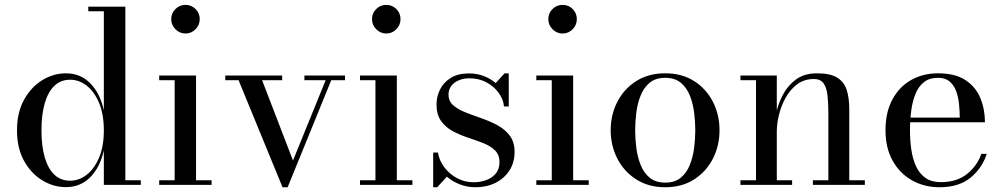

<svg xmlns="http://www.w3.org/2000/svg" viewBox="-20 -778 4218 808"><path d="M257.5 9.5Q205 9.5 158 -19Q111 -47.5 81.2 -101Q51.5 -154.5 51.5 -229.5Q51.5 -304.5 81.2 -358.2Q111 -412 158 -440.8Q205 -469.5 257.5 -469.5Q318.5 -469.5 359.8 -427.5Q401 -385.5 417 -314V-730.5H351.5V-750H507.5V-19.5H572.5V0H417V-145Q401 -74 359.8 -32.2Q318.5 9.5 257.5 9.5ZM275 -17.5Q312.5 -17.5 344.8 -42.5Q377 -67.5 397 -114.8Q417 -162 417 -229.5Q417 -297 397 -344.8Q377 -392.5 344.8 -417.5Q312.5 -442.5 275 -442.5Q236 -442.5 209.2 -417.2Q182.5 -392 168.5 -344.2Q154.5 -296.5 154.5 -229.5Q154.5 -162.5 168.5 -115Q182.5 -67.5 209.2 -42.5Q236 -17.5 275 -17.5Z M760.5 -637Q736 -637 718.2 -655Q700.5 -673 700.5 -697.5Q700.5 -722.5 718.2 -740Q736 -757.5 760.5 -757.5Q785.5 -757.5 803 -740Q820.5 -722.5 820.5 -697.5Q820.5 -673 803 -655Q785.5 -637 760.5 -637ZM805 -460V-19.5H870.5V0H650V-19.5H715V-440.5H650V-460Z M1432 -460V-440.5H1374L1190.5 10H1169L984 -440.5H928V-460H1167.5V-440.5H1083L1213 -102.5L1350.5 -440.5H1261V-460Z M1605.5 -637Q1581 -637 1563.2 -655Q1545.5 -673 1545.5 -697.5Q1545.5 -722.5 1563.2 -740Q1581 -757.5 1605.5 -757.5Q1630.5 -757.5 1648 -740Q1665.5 -722.5 1665.5 -697.5Q1665.5 -673 1648 -655Q1630.5 -637 1605.5 -637ZM1650 -460V-19.5H1715.5V0H1495V-19.5H1560V-440.5H1495V-460Z M1803 10V-136H1823Q1828.5 -102 1850.2 -73.5Q1872 -45 1904 -28Q1936 -11 1973 -11Q2001 -11 2026 -20Q2051 -29 2066.5 -47.8Q2082 -66.5 2082 -95.5Q2082 -127 2062.8 -145.5Q2043.5 -164 2013.5 -175.8Q1983.5 -187.5 1949.5 -198.8Q1915.5 -210 1885.5 -226Q1855.5 -242 1836.2 -268.8Q1817 -295.5 1817 -339Q1817 -371 1831.5 -400.8Q1846 -430.5 1876.2 -449.8Q1906.5 -469 1953.5 -469Q1987.5 -469 2016 -458Q2044.5 -447 2066 -428.5L2103.5 -469.5H2121V-330H2101Q2098.5 -359.5 2079.2 -386.5Q2060 -413.5 2028 -431Q1996 -448.5 1954.5 -448.5Q1931 -448.5 1911 -440.2Q1891 -432 1879.2 -416.5Q1867.5 -401 1867.5 -379.5Q1867.5 -352 1887.5 -334.8Q1907.5 -317.5 1939.2 -305Q1971 -292.5 2006.5 -280.2Q2042 -268 2073.8 -250.8Q2105.5 -233.5 2125.5 -206.8Q2145.5 -180 2145.5 -138.5Q2145.5 -94 2123.8 -60.5Q2102 -27 2065 -8.5Q2028 10 1981 10Q1946.5 10 1915.5 -2Q1884.5 -14 1860.5 -34.5L1820 10Z M2347.5 -637Q2323 -637 2305.2 -655Q2287.5 -673 2287.5 -697.5Q2287.5 -722.5 2305.2 -740Q2323 -757.5 2347.5 -757.5Q2372.5 -757.5 2390 -740Q2407.5 -722.5 2407.5 -697.5Q2407.5 -673 2390 -655Q2372.5 -637 2347.5 -637ZM2392 -460V-19.5H2457.5V0H2237V-19.5H2302V-440.5H2237V-460Z M2779.5 10Q2709 10 2657.5 -23Q2606 -56 2578 -110.5Q2550 -165 2550 -230Q2550 -295 2578 -349.5Q2606 -404 2657.5 -436.8Q2709 -469.5 2779.5 -469.5Q2850 -469.5 2901.2 -436.8Q2952.5 -404 2980.2 -349.5Q3008 -295 3008 -230Q3008 -165 2980.2 -110.5Q2952.5 -56 2901.2 -23Q2850 10 2779.5 10ZM2779.5 -9.5Q2820 -9.5 2845 -30.2Q2870 -51 2883.2 -84.5Q2896.5 -118 2901.2 -156.5Q2906 -195 2906 -230Q2906 -265.5 2901.2 -303.8Q2896.5 -342 2883.2 -375.5Q2870 -409 2845 -429.8Q2820 -450.5 2779.5 -450.5Q2739 -450.5 2714 -429.8Q2689 -409 2675.8 -375.5Q2662.5 -342 2657.8 -303.8Q2653 -265.5 2653 -230Q2653 -195 2657.8 -156.5Q2662.5 -118 2675.8 -84.5Q2689 -51 2714 -30.2Q2739 -9.5 2779.5 -9.5Z M3249 -460V-19.5H3313.5V0H3096V-19.5H3161.5V-440.5H3096V-460ZM3554 -319.5V-19.5H3619.5V0H3401V-19.5H3466V-304.5Q3466 -346.5 3462.2 -378.2Q3458.5 -410 3445.5 -427.8Q3432.5 -445.5 3405 -445.5Q3364.5 -445.5 3335 -423.5Q3305.5 -401.5 3286.5 -367.2Q3267.5 -333 3258.2 -295Q3249 -257 3249 -224.5L3236.5 -222Q3236.5 -255 3245.2 -297.2Q3254 -339.5 3274.5 -378.8Q3295 -418 3330 -443.8Q3365 -469.5 3418 -469.5Q3476 -469.5 3505 -450.2Q3534 -431 3544 -397Q3554 -363 3554 -319.5Z M3933.5 10Q3870 10 3818.5 -18.8Q3767 -47.5 3736.8 -101.2Q3706.5 -155 3706.5 -230Q3706.5 -305 3735 -358.5Q3763.5 -412 3813.5 -440.8Q3863.5 -469.5 3927.5 -469.5Q4000 -469.5 4043.2 -440.8Q4086.5 -412 4105.8 -365Q4125 -318 4125 -263.5H3774V-283H4019Q4019 -308 4016.2 -337Q4013.5 -366 4004.8 -391.8Q3996 -417.5 3977.5 -434Q3959 -450.5 3927.5 -450.5Q3891.5 -450.5 3868.5 -432.5Q3845.5 -414.5 3832.8 -383.2Q3820 -352 3814.8 -312.5Q3809.5 -273 3809.5 -230Q3809.5 -187 3815.2 -147.8Q3821 -108.5 3835.2 -77.8Q3849.5 -47 3874.8 -29.2Q3900 -11.5 3939 -11.5Q4006 -11.5 4048.8 -45.2Q4091.5 -79 4110 -130.5H4132.5Q4113 -70 4064 -30Q4015 10 3933.5 10Z"/></svg>

Font: Bodoni Moda
Style: Regular
Weight: 400
Designer: Owen Earl
Foundry: indestructible type
Version: Version 2.005